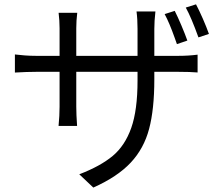

<svg xmlns="http://www.w3.org/2000/svg" viewBox="-20 -794 1017 876"><path d="M834.8 -608.9 787.2 -592.7Q782.1 -608.5 776.6 -622.6Q752.9 -689.6 731.2 -729.7L777.2 -744.4Q790.9 -717.5 807.7 -677.7Q824.6 -637.8 834.8 -608.9ZM933.2 -639.3 885.4 -623.4Q852.4 -715.1 827.6 -759.5L874.3 -774.2Q888.5 -747.3 905.6 -708.4Q922.6 -669.4 933.2 -639.3ZM405.8 61.8 341.7 1.2Q437.7 -35.6 493.9 -82.3Q550 -129 578.8 -210.3Q607.5 -291.5 607.5 -425.7V-662.1Q607.5 -706.8 602.9 -741.7H689.1Q684.1 -698 684.1 -662.1V-432Q684.1 -295.5 660.3 -205.9Q636.6 -116.2 576.3 -51.9Q516 12.5 405.8 61.8ZM328 -665.6V-307.3Q328 -271.9 331.7 -219.5H247.2Q251.8 -266.5 251.8 -307.3V-665.4Q251.8 -699.8 247.4 -735.6H332.4Q328 -699.2 328 -665.6ZM50.4 -545.3Q67.3 -543.2 92.1 -541.2Q116.9 -539.2 145.5 -539.2H792.6Q840.5 -539.2 881.5 -544.6V-463.4Q847.4 -466.3 793 -466.3H145.5Q104 -466.3 48 -463V-545.7Z"/></svg>

Font: Min Sans VF VF
Style: Regular
Weight: 400
Designer: Jinseong-Kim, NotoSansCJK, Nunito
Foundry: Jinseong-Kim
Version: Version 1.420;Glyphs 3.1.2 (3151)